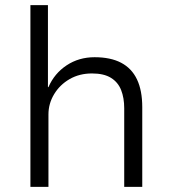

<svg xmlns="http://www.w3.org/2000/svg" viewBox="-20 -725 668 745"><path d="M98 0V-705H166V-387H168Q191 -440 238.5 -471.5Q286 -503 347 -503Q409 -503 450 -481.5Q491 -460 511.5 -417Q532 -374 532 -309V0H462V-305Q462 -345 450 -375.5Q438 -406 410.5 -423Q383 -440 337 -440Q288 -440 250 -418Q212 -396 190 -359.5Q168 -323 168 -281V0Z"/></svg>

Font: Nunito Sans 7pt Light
Style: Regular
Weight: 300
Designer: Vernon Adams
Foundry: Vernon Adams
Version: Version 3.101;gftools[0.9.27]